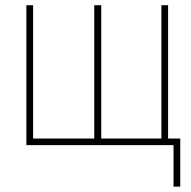

<svg xmlns="http://www.w3.org/2000/svg" viewBox="-20 -548 721 725"><path d="M660.6 -24.9V156.7H635.3V0H586.9V-24.9ZM79.6 -528.3H105V-24.9H335.9V-528.3H362.3V-24.9H589.4V-528.3H614.7V0H79.6Z"/></svg>

Font: Roboto Condensed Thin
Style: Regular
Weight: 250
Width: 3
Designer: Christian Robertson
Foundry: Google
Version: Version 3.009; 2024